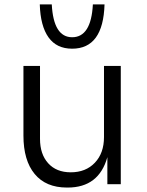

<svg xmlns="http://www.w3.org/2000/svg" viewBox="-20 -825 660 860"><path d="M303.2 -606.9Q233.4 -606.9 197.3 -657.7Q161.1 -708.5 158.2 -805.2H211.9Q219.7 -658.2 303.2 -658.2Q388.2 -658.2 396 -805.2H448.2Q442.4 -606.9 303.2 -606.9ZM283.2 15.1H279.8Q185.5 15.1 135.3 -45.7Q85 -106.4 85 -217.8V-529.8H159.2V-203.1Q159.2 -134.3 195.8 -93.8Q232.4 -53.2 296.9 -53.2Q364.3 -53.2 405 -96.2Q445.8 -139.2 445.8 -210.9V-529.8H521V0H460.9V-121.1Q422.9 15.1 283.2 15.1Z"/></svg>

Font: Sora Light
Style: Regular
Weight: 300
Designer: Jonathan Barnbrook, Julián Moncada
Foundry: Barnbrook Fonts
Version: Version 2.000